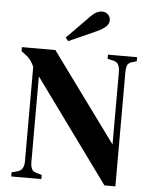

<svg xmlns="http://www.w3.org/2000/svg" viewBox="-59 -926 774 978"><g transform="rotate(5 328.0 -436.5)"><path d="M35 0V-21L64 -29Q83 -34 90.5 -48Q98 -62 98 -82V-566Q89 -585 82.5 -594.5Q76 -604 69 -611Q62 -618 50 -627L32 -640V-661H203L535 -207V-578Q535 -598 528.5 -613Q522 -628 502 -633L472 -640V-661H621V-640L596 -633Q577 -627 572.5 -612.5Q568 -598 568 -578V4H512L131 -520V-83Q131 -62 137 -48Q143 -34 162 -29L189 -21V0ZM250 -729Q276 -755 302 -782Q328 -809 353 -834Q377 -860 392.5 -868.5Q408 -877 423 -877Q442 -877 454 -865Q466 -853 466 -836Q466 -820 452.5 -805.5Q439 -791 407 -776Q370 -760 335.5 -744Q301 -728 264 -712Z"/></g></svg>

Font: DeepMind Serif Text
Style: Regular
Weight: 400
Designer: Frank Grießhammer / Modifications: Colophon Foundry
Foundry: Colophon Foundry
Version: Version 5.003; ttfautohint (v1.8.2)